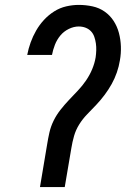

<svg xmlns="http://www.w3.org/2000/svg" viewBox="-20 -763 540 783"><path d="M143 0 172 -173Q176 -198 181.5 -222.5Q187 -247 198.5 -270.5Q210 -294 226.5 -315Q243 -336 261 -355Q279 -374 297.5 -393.5Q316 -413 331 -435Q346 -457 356 -481Q366 -505 370 -529Q372 -543 372.5 -557.5Q373 -572 371 -586Q369 -600 364.5 -613Q360 -626 351 -635.5Q342 -645 329 -650Q316 -655 301 -655Q281 -655 260.5 -645Q240 -635 226 -618Q212 -601 204 -580.5Q196 -560 192 -539H91Q96 -565 105 -590Q114 -615 127.5 -638.5Q141 -662 159.5 -682Q178 -702 201 -716.5Q224 -731 250 -737Q276 -743 301 -743Q330 -743 357.5 -737Q385 -731 407 -715.5Q429 -700 443.5 -677.5Q458 -655 465 -628.5Q472 -602 473 -573.5Q474 -545 469 -517Q465 -492 456.5 -467.5Q448 -443 435.5 -420.5Q423 -398 407 -376.5Q391 -355 372.5 -335.5Q354 -316 335.5 -297Q317 -278 303 -255.5Q289 -233 282 -208.5Q275 -184 271 -159L244 0Z"/></svg>

Font: Iosevka Curly Semibold Oblique
Style: Regular
Weight: 600
Italic angle: -9°
Monospace: yes
Designer: Belleve Invis
Foundry: Belleve Invis
Version: Version 11.1.0; ttfautohint (v1.8.3)